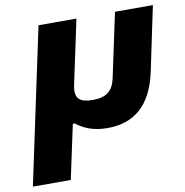

<svg xmlns="http://www.w3.org/2000/svg" viewBox="-80 -576 833 863"><g transform="rotate(-10 337.0 -145.0)"><path d="M1 210H174L227 -37H236C269 -11 312 9 378 9C498 9 580 -56 612 -205L674 -500H501L439 -209C427 -152 398 -127 334 -127C269 -127 251 -152 263 -209L325 -500H152Z"/></g></svg>

Font: LT Wave Black
Style: Italic
Weight: 900
Designer: Daniel Lyons
Version: Version 2.5 (Glyphs App)